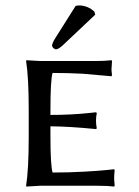

<svg xmlns="http://www.w3.org/2000/svg" viewBox="-20 -685 511 708"><path d="M127.9 -460H331.1Q367.2 -460 391.1 -462.9L393.1 -460Q391.1 -431.6 391.1 -429.2Q391.1 -422.4 393.1 -408.2L391.1 -403.8Q391.1 -403.8 285.2 -413.1Q230.5 -416 173.8 -416Q166 -388.7 166 -279.8V-261.2Q243.2 -261.2 311.5 -268.6Q323.2 -270 334 -271L336.9 -268.1Q334 -253.9 334 -240.2Q334 -225.6 336.9 -211.9L334 -209Q234.9 -218.8 166 -219.2V-180.2Q166 -77.6 173.8 -48.8Q233.9 -48.8 290.5 -52Q347.2 -55.2 374 -58.1L400.9 -61L402.8 -57.1Q400.9 -41 400.9 -25.9Q400.9 -20 401.9 -12.5Q402.8 -4.9 402.8 0L400.9 2.9Q376.5 0 340.8 0H127.9L77.1 2.9L76.2 0Q85.9 -61 85.9 -179.2V-280.8Q85.9 -399.9 76.2 -460L77.1 -462.9Q79.1 -462.9 127.9 -460ZM258.8 -663.1Q265.1 -665 272.9 -665Q304.2 -664.1 328.1 -642.1L331.1 -630.9L215.8 -522Q196.8 -503.4 186 -502.9Q174.8 -505.9 171.9 -516.1Q172.9 -527.3 183.6 -543.9Z"/></svg>

Font: Linux Biolinum Capitals O
Style: Small Caps
Weight: 400
Designer: Philipp H. Poll
Foundry: Philipp H. Poll
Version: Version 1.0.4